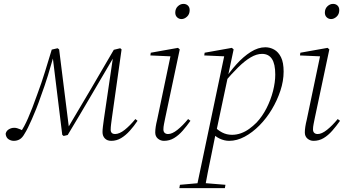

<svg xmlns="http://www.w3.org/2000/svg" viewBox="-20 -712 1788 987"><path d="M51 12Q36 12 23.5 3.5Q11 -5 9 -24Q12 -39 25 -47Q38 -55 53 -55Q61 -55 68 -53Q75 -51 84.5 -47Q94 -43 107 -36L94 -23L85 -32Q95 -46 104.5 -63.5Q114 -81 124 -104Q134 -127 146 -157.5Q158 -188 172 -228Q194 -287 212 -345.5Q230 -404 246 -457L276 -464L284 -458L336 -42H321L328 -53Q388 -153 447 -254Q506 -355 565 -456L598 -464L605 -458L555 -104Q553 -88 551 -73Q549 -58 549 -45Q549 -34 555 -28.5Q561 -23 571 -23Q594 -23 621 -44.5Q648 -66 676 -100L687 -91Q669 -64 647.5 -40Q626 -16 602.5 -2Q579 12 552 12Q531 12 519 -0.5Q507 -13 507 -33Q507 -45 509 -61Q511 -77 514 -99L564 -439L580 -429H570L566 -421Q507 -321 448 -220Q389 -119 328 -18L307 -13L300 -19L249 -435H259Q243 -378 226.5 -324.5Q210 -271 191 -220Q178 -182 166 -152Q154 -122 143.5 -98.5Q133 -75 124 -56.5Q115 -38 106 -24Q95 -4 81.5 4Q68 12 51 12Z M778 -31Q778 -44 780.5 -60.5Q783 -77 788 -97L858 -431L866 -422L753 -427L755 -441L895 -466L904 -458L829 -104Q826 -89 823 -74Q820 -59 820 -47Q820 -35 826.5 -29Q833 -23 844 -23Q865 -23 892 -44.5Q919 -66 947 -100L959 -91Q940 -64 919 -40Q898 -16 874.5 -2Q851 12 823 12Q805 12 791.5 0.5Q778 -11 778 -31ZM913 -614Q900 -614 890.5 -623Q881 -632 881 -647Q881 -667 894 -679.5Q907 -692 923 -692Q937 -692 946 -683.5Q955 -675 955 -660Q955 -639 941.5 -626.5Q928 -614 913 -614Z M902 255 905 238 1006 229H1029L1139 238L1136 255ZM990 255 1134 -430 1143 -422 1030 -427 1032 -441 1172 -466 1181 -458 1152 -321 1151 -315 1091 -32 1088 -22Q1077 34 1067 82Q1057 130 1048.5 172.5Q1040 215 1033 255ZM1158 12Q1133 12 1108 0Q1083 -12 1067 -34L1082 -62Q1099 -43 1122 -31Q1145 -19 1173 -19Q1196 -19 1218.5 -27Q1241 -35 1261 -49.5Q1281 -64 1299 -82Q1329 -114 1350.5 -156.5Q1372 -199 1383.5 -244Q1395 -289 1395 -329Q1395 -383 1378 -409Q1361 -435 1327 -435Q1299 -435 1268.5 -417Q1238 -399 1204.5 -366Q1171 -333 1133 -288L1122 -292H1127Q1159 -341 1195 -381Q1231 -421 1269 -445Q1307 -469 1344 -469Q1368 -469 1389.5 -457Q1411 -445 1424.5 -418Q1438 -391 1438 -344Q1438 -296 1421.5 -246Q1405 -196 1377.5 -150Q1350 -104 1314 -67.5Q1278 -31 1238 -9.5Q1198 12 1158 12Z M1547 -31Q1547 -44 1549.5 -60.5Q1552 -77 1557 -97L1627 -431L1635 -422L1522 -427L1524 -441L1664 -466L1673 -458L1598 -104Q1595 -89 1592 -74Q1589 -59 1589 -47Q1589 -35 1595.5 -29Q1602 -23 1613 -23Q1634 -23 1661 -44.5Q1688 -66 1716 -100L1728 -91Q1709 -64 1688 -40Q1667 -16 1643.5 -2Q1620 12 1592 12Q1574 12 1560.5 0.5Q1547 -11 1547 -31ZM1682 -614Q1669 -614 1659.5 -623Q1650 -632 1650 -647Q1650 -667 1663 -679.5Q1676 -692 1692 -692Q1706 -692 1715 -683.5Q1724 -675 1724 -660Q1724 -639 1710.5 -626.5Q1697 -614 1682 -614Z"/></svg>

Font: Source Serif 4 48pt Light
Style: Italic
Weight: 300
Italic angle: -12°
Designer: Frank Grießhammer
Foundry: Adobe Systems Incorporated
Version: Version 4.004;hotconv 1.0.116;makeotfexe 2.5.65601